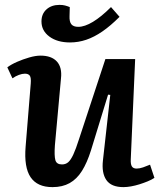

<svg xmlns="http://www.w3.org/2000/svg" viewBox="-20 -753 657 787"><path d="M10 -477Q26 -489 50 -499.5Q74 -510 100 -517.5Q126 -525 146 -525Q191 -525 213 -501Q235 -477 230 -432L205 -157Q202 -114 207 -96.5Q212 -79 234 -79Q249 -79 259.5 -88Q270 -97 280.5 -119.5Q291 -142 304 -183L412 -511H534L516 -100Q515 -80 520.5 -71Q526 -62 540 -62Q552 -62 566.5 -67Q581 -72 595 -78L613 -24Q601 -16 585 -9.5Q569 -3 551.5 2.5Q534 8 517 11Q500 14 486 14Q436 14 416 -15Q396 -44 402 -96L432 -364L423 -365L353 -137Q337 -86 316 -52.5Q295 -19 265.5 -2.5Q236 14 195 14Q133 14 105.5 -26.5Q78 -67 85 -152L106 -410Q108 -435 102 -443Q96 -451 82 -451Q71 -451 57.5 -446Q44 -441 31 -432ZM267 -579Q215 -579 182.5 -603Q150 -627 150 -665Q150 -696 170.5 -714.5Q191 -733 224 -733Q237 -733 246.5 -730.5Q256 -728 266 -724L265 -687Q264 -664 272.5 -653.5Q281 -643 301 -643Q327 -643 361 -663.5Q395 -684 435 -724L470 -684Q433 -647 399.5 -624Q366 -601 333.5 -590Q301 -579 267 -579Z"/></svg>

Font: Literata 18pt SemiBold
Style: Italic
Weight: 600
Italic angle: -2°
Designer: Latin by Veronika Burian and Jose Scaglione. Greek by Irene Vlachou. Cyrillic by Vera Evstafieva
Foundry: TypeTogether
Version: Version 3.103;gftools[0.9.29]